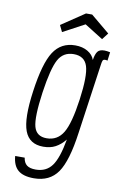

<svg xmlns="http://www.w3.org/2000/svg" viewBox="-98 -777 637 1015"><g transform="rotate(10 220.0 -270.0)"><path d="M440 -543Q430 -545 423 -546Q416 -547 409 -547Q383 -547 372.5 -533Q362 -519 357 -487Q348 -514 320 -530.5Q292 -547 253 -547Q177 -547 136.5 -484.5Q96 -422 75 -269Q54 -120 78.5 -55Q103 10 178 10Q196 10 212.5 6.5Q229 3 243 -4.5Q257 -12 270 -23Q283 -34 295 -49Q277 53 246.5 94.5Q216 136 160 136Q128 136 112 123.5Q96 111 92 84H41Q45 135 73 159Q101 183 158 183Q243 183 286 121Q329 59 350 -95L403 -467Q405 -484 408 -491.5Q411 -499 420 -499Q423 -499 426 -499Q429 -499 434 -497ZM125 -271Q144 -403 170.5 -451.5Q197 -500 253 -500Q311 -500 327 -449.5Q343 -399 325 -269Q307 -139 276.5 -88Q246 -37 188 -37Q133 -37 119.5 -86.5Q106 -136 125 -271ZM279 -723 154 -639 171 -604 287 -666 386 -604 413 -639 312 -723Z"/></g></svg>

Font: Secuela ExtLt
Style: Italic
Weight: 200
Italic angle: -8°
Designer: Fernando Haro
Foundry: deFharo
Version: Version 1.704